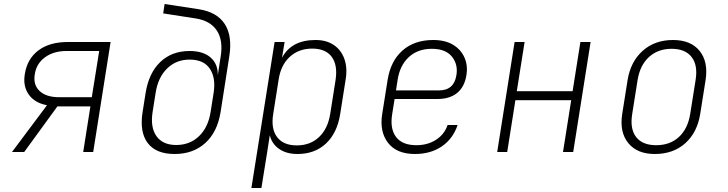

<svg xmlns="http://www.w3.org/2000/svg" viewBox="-20 -760 3640 960"><path d="M40 0 215 -234Q154 -245 124 -287Q94 -329 104 -389Q116 -466 172 -508Q228 -550 319 -550H533L446 0H396L432 -228H267L101 0ZM275 -274H439L476 -505H312Q248 -505 205 -473.5Q162 -442 154 -389Q145 -336 178 -305Q211 -274 275 -274Z M853 10Q760 10 718.5 -45Q677 -100 693 -200L708 -295Q724 -395 781.5 -450Q839 -505 928 -505Q996 -505 1033 -472.5Q1070 -440 1069 -384L1083 -475Q1097 -558 1064 -607.5Q1031 -657 957 -668L796 -693L803 -740L973 -714Q1065 -700 1104 -639.5Q1143 -579 1126 -475L1083 -200Q1067 -100 1006.5 -45Q946 10 853 10ZM861 -35Q929 -35 975 -79Q1021 -123 1033 -200L1048 -295Q1060 -370 1029.5 -416Q999 -462 928 -462Q861 -462 815.5 -417.5Q770 -373 758 -295L743 -200Q731 -123 762.5 -79Q794 -35 861 -35Z M1237 180 1353 -550H1403L1390 -471Q1437 -560 1558 -560Q1612 -560 1649 -535Q1686 -510 1702 -465Q1718 -420 1708 -361L1681 -190Q1666 -95 1610 -42.5Q1554 10 1467 10Q1412 10 1375.5 -15.5Q1339 -41 1329 -84L1316 0L1287 180ZM1464 -33Q1531 -33 1575 -74.5Q1619 -116 1631 -190L1658 -361Q1669 -435 1638.5 -476Q1608 -517 1541 -517Q1474 -517 1429 -476Q1384 -435 1373 -361L1346 -190Q1334 -116 1365.5 -74.5Q1397 -33 1464 -33Z M2055 10Q1963 10 1920 -46Q1877 -102 1891 -190L1918 -360Q1933 -455 1992.5 -507.5Q2052 -560 2146 -560Q2206 -560 2245.5 -536Q2285 -512 2302.5 -472Q2320 -432 2312 -384Q2303 -326 2266 -295.5Q2229 -265 2167 -265H1953L1941 -190Q1929 -117 1960 -75.5Q1991 -34 2062 -34Q2118 -34 2160 -61Q2202 -88 2218 -135H2268Q2245 -66 2189 -28Q2133 10 2055 10ZM1960 -308H2175Q2250 -308 2262 -384Q2271 -438 2239.5 -477Q2208 -516 2139 -516Q2069 -516 2024 -474.5Q1979 -433 1968 -360Z M2466 0 2553 -550H2603L2564 -304H2843L2882 -550H2933L2846 0H2795L2836 -259H2557L2516 0Z M3254 10Q3166 10 3121.5 -44.5Q3077 -99 3091 -190L3118 -360Q3133 -452 3193.5 -506Q3254 -560 3345 -560Q3434 -560 3478 -505.5Q3522 -451 3508 -360L3481 -190Q3466 -97 3406 -43.5Q3346 10 3254 10ZM3261 -34Q3330 -34 3374.5 -75Q3419 -116 3431 -190L3458 -360Q3470 -434 3438 -475Q3406 -516 3338 -516Q3270 -516 3225 -475Q3180 -434 3168 -360L3141 -190Q3129 -116 3160.5 -75Q3192 -34 3261 -34Z"/></svg>

Font: JetBrains Mono NL Thin
Style: Italic
Weight: 100
Italic angle: -9°
Monospace: yes
Designer: Philipp Nurullin, Konstantin Bulenkov
Foundry: JetBrains
Version: Version 2.305; ttfautohint (v1.8.4.7-5d5b)